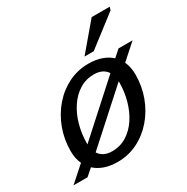

<svg xmlns="http://www.w3.org/2000/svg" viewBox="-193 -871 994 1023"><g transform="rotate(-30 304.5 -359.0)"><path d="M367 -522Q412.5 -522 447.5 -509.5Q482.5 -497 506 -475L547.5 -512H634L540 -428Q556.5 -392.5 556.5 -347Q556.5 -275 532.5 -210.5Q508.5 -146 465.5 -96.2Q422.5 -46.5 365.5 -18.2Q308.5 10 242.5 10Q197 10 162 -2.5Q127 -15 103.5 -37L61.5 0H-25L69.5 -84Q53 -119.5 53 -165Q53 -237 77 -301.5Q101 -366 144 -415.8Q187 -465.5 244 -493.8Q301 -522 367 -522ZM148.5 -156Q148.5 -156 148.5 -155.5Q148.5 -155 148.5 -152L444.5 -419.5Q419.5 -458 364 -458Q314.5 -458 274.8 -433.2Q235 -408.5 206.8 -366Q178.5 -323.5 163.5 -269.2Q148.5 -215 148.5 -156ZM245.5 -54Q295 -54 334.8 -78.8Q374.5 -103.5 402.8 -146Q431 -188.5 446 -242.8Q461 -297 461 -356Q461 -356 461 -356.5Q461 -357 461 -360L165 -93Q190 -54 245.5 -54ZM369 -565 507 -728H618L612.5 -709L425.5 -565Z"/></g></svg>

Font: Newsreader 6pt
Style: Italic
Weight: 400
Italic angle: -17°
Designer: Hugues Gentile
Foundry: Production Type
Version: Version 1.003; ttfautohint (v1.8.3)